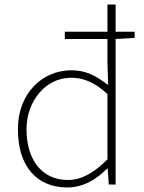

<svg xmlns="http://www.w3.org/2000/svg" viewBox="-20 -814 635 847"><path d="M280 -20C163 -20 97 -111 97 -244C97 -369 182 -471 293 -471C348 -471 396 -452 454 -399V-111C396 -53 341 -20 280 -20ZM266 -642H454V-537L457 -439C403 -480 359 -504 295 -504C167 -504 59 -403 59 -244C59 -77 145 13 277 13C350 13 409 -26 452 -70H455L460 0H490V-642L574 -647V-674H490V-794H454V-674H266Z"/></svg>

Font: Noto Sans JP Thin
Style: Regular
Weight: 100
Designer: Ryoko NISHIZUKA 西塚涼子 (kana, bopomofo & ideographs); Paul D. Hunt (Latin, Greek & Cyrillic); Sandoll Communications 산돌커뮤니
Foundry: Adobe
Version: Version 2.004;hotconv 1.0.118;makeotfexe 2.5.65603